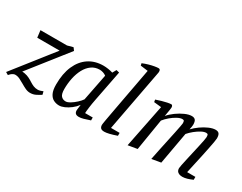

<svg xmlns="http://www.w3.org/2000/svg" viewBox="-102 -1203 2169 1718"><g transform="rotate(30 982.5 -343.5)"><path d="M261 40Q236 40 211.5 28.5Q187 17 163 2.5Q139 -12 115 -23.5Q91 -35 67 -35Q56 -35 45 -29Q34 -23 25 -15Q16 -7 10 1L-17 -15L302 -420H71L62 -493H336L395 -509L415 -482L83 -61L67 -87Q104 -93 131.5 -88Q159 -83 181 -72Q203 -61 222 -48.5Q241 -36 261.5 -27.5Q282 -19 307 -19Q318 -19 333 -23.5Q348 -28 359 -33L367 -1Q344 14 318 27Q292 40 261 40Z M542 8Q511 8 484.5 -5.5Q458 -19 442 -51.5Q426 -84 426 -142Q426 -255 461 -335Q496 -415 560 -457.5Q624 -500 711 -500Q732 -500 759.5 -496Q787 -492 808 -485L830 -524L861 -516L800 -202Q790 -152 784.5 -109Q779 -66 779 -50H858V-20Q817 -6 792 1Q767 8 747 8Q722 8 711.5 -3Q701 -14 701 -33Q701 -36 702 -46Q703 -56 705 -69.5Q707 -83 708 -94Q686 -64 656 -41Q626 -18 596 -5Q566 8 542 8ZM575 -53Q594 -53 621 -69.5Q648 -86 673.5 -109.5Q699 -133 713 -154L767 -429Q754 -440 735 -446Q716 -452 700 -452Q652 -452 616 -426Q580 -400 556.5 -356Q533 -312 521.5 -257Q510 -202 510 -144Q510 -92 528 -72.5Q546 -53 575 -53Z M1010 9Q983 9 972.5 -2.5Q962 -14 962 -35Q962 -39 964 -53Q966 -67 970.5 -91.5Q975 -116 981.5 -152Q988 -188 997 -236.5Q1006 -285 1017.5 -347.5Q1029 -410 1043.5 -487Q1058 -564 1075 -657L998 -667L993 -689Q1022 -701 1051.5 -709.5Q1081 -718 1107 -722.5Q1133 -727 1148 -727Q1159 -727 1163 -720Q1167 -713 1167 -705Q1167 -701 1167 -697Q1167 -693 1166 -689L1046 -51H1135V-21Q1092 -6 1060.5 1.5Q1029 9 1010 9Z M1252 9 1341 -436 1265 -444 1261 -468Q1289 -478 1317 -486Q1345 -494 1369.5 -499Q1394 -504 1408 -504Q1413 -504 1416.5 -501Q1420 -498 1422 -492.5Q1424 -487 1424 -480Q1424 -473 1421 -454Q1418 -435 1414.5 -415Q1411 -395 1409 -384Q1435 -415 1473 -442.5Q1511 -470 1550.5 -487.5Q1590 -505 1620 -505Q1646 -505 1657.5 -490.5Q1669 -476 1669 -443Q1669 -437 1667 -422.5Q1665 -408 1661 -391Q1688 -420 1724.5 -446Q1761 -472 1799 -488.5Q1837 -505 1866 -505Q1892 -505 1903 -490.5Q1914 -476 1914 -443Q1914 -433 1908.5 -402Q1903 -371 1894 -327Q1885 -283 1874.5 -233.5Q1864 -184 1853 -136Q1842 -88 1834 -49H1919V-19Q1890 -6 1864 1.5Q1838 9 1816 9Q1798 9 1783.5 3.5Q1769 -2 1761 -13.5Q1753 -25 1753 -43Q1753 -51 1758.5 -78Q1764 -105 1772.5 -143Q1781 -181 1790.5 -223Q1800 -265 1808.5 -303Q1817 -341 1822.5 -369Q1828 -397 1828 -406Q1828 -424 1824.5 -431.5Q1821 -439 1806 -439Q1785 -439 1756.5 -423.5Q1728 -408 1699.5 -385Q1671 -362 1650 -337L1591 -7L1497 9Q1508 -45 1519.5 -101Q1531 -157 1542.5 -209Q1554 -261 1562.5 -303Q1571 -345 1576.5 -372.5Q1582 -400 1582 -406Q1582 -424 1578.5 -431.5Q1575 -439 1560 -439Q1539 -439 1509 -423Q1479 -407 1449.5 -382Q1420 -357 1400 -331L1347 -7Z"/></g></svg>

Font: Manuale
Style: Italic
Weight: 400
Italic angle: -11°
Designer: Eduardo Tunni / Pablo Cosgaya
Foundry: Eduardo Tunni / Pablo Cosgaya
Version: Version 1.002